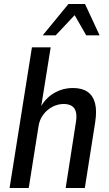

<svg xmlns="http://www.w3.org/2000/svg" viewBox="-20 -942 548 962"><path d="M28 0 140 -705H234L185 -400H181Q205 -448 249 -474.5Q293 -501 346 -501Q391 -501 418.5 -482Q446 -463 456 -425.5Q466 -388 457 -330L405 0H309L359 -321Q366 -359 360.5 -380.5Q355 -402 339 -411.5Q323 -421 299 -421Q270 -421 243 -407Q216 -393 197 -368Q178 -343 173 -309L124 0ZM194 -765 323 -922H406L479 -765H412L354 -866L259 -765Z"/></svg>

Font: Nunito Sans 10pt Condensed SemiBold
Style: Italic
Weight: 600
Width: 3
Italic angle: -9°
Designer: Vernon Adams
Foundry: Vernon Adams
Version: Version 3.101;gftools[0.9.27]